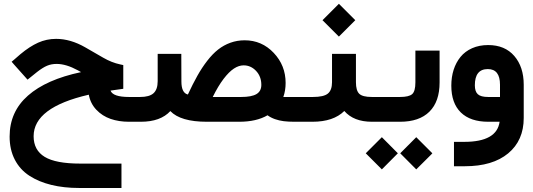

<svg xmlns="http://www.w3.org/2000/svg" viewBox="-20 -624 2733 984"><path d="M666 0H640.6Q589.4 0 546.9 -14.6Q504.4 -29.3 473.9 -61.3Q443.4 -93.3 435.1 -138.7Q152.3 -73.7 152.3 74.2Q152.3 145.5 209 179.9Q265.6 214.4 391.6 214.4H583H602.5V233.9V319.8V339.4H583H385.7Q307.1 339.4 243.2 323.7Q179.2 308.1 130.9 276.9Q82.5 245.6 55.9 194.3Q29.3 143.1 29.3 75.7Q29.3 -51.3 123.3 -134Q217.3 -216.8 395.5 -254.4L378.9 -263.7Q318.8 -296.4 270.5 -296.4Q243.2 -296.4 221.2 -287.1Q199.2 -277.8 170.4 -255.4L135.7 -227.5L121.1 -215.8L108.9 -229.5L52.7 -292.5L39.6 -307.6L54.7 -320.3L84.5 -346.2Q131.8 -385.7 175.3 -405.3Q218.8 -424.8 267.6 -424.8Q341.3 -424.8 417 -381.3L509.3 -328.1Q552.2 -303.2 596.2 -293.9L611.8 -290.5V-274.9V-186V-168.9L594.7 -166.5Q569.3 -163.1 546.4 -159.7Q558.6 -127 641.1 -127H666Q671.4 -127 674.8 -106.4Q678.2 -85.9 678.2 -66.9V-61.5Q678.2 -41.5 675 -20.8Q671.9 0 666 0Z M1502.9 0H1488.8Q1458 0 1434.3 -2.9Q1410.6 -5.9 1389.2 -13.4Q1367.7 -21 1351.1 -33.2Q1293.9 0 1206.1 0H1040Q905.3 0 853 -54.7Q802.7 0 701.7 0H661.1Q655.3 0 652.1 -20.8Q648.9 -41.5 648.9 -61.5V-66.9Q648.9 -85.9 652.3 -106.4Q655.8 -127 661.1 -127H698.2Q745.6 -127 766.8 -146.2Q788.1 -165.5 788.1 -208V-328.6V-348.1H807.6H889.6H909.2V-328.6L909.7 -206.1Q909.7 -147.5 942.9 -139.6Q968.3 -194.3 991.5 -235.6Q1014.6 -276.9 1042 -312.3Q1069.3 -347.7 1097.9 -370.1Q1126.5 -392.6 1160.9 -405Q1195.3 -417.5 1233.9 -417.5Q1321.8 -417.5 1382.8 -353Q1443.8 -288.6 1443.8 -198.7Q1443.8 -160.2 1432.1 -127H1502.9Q1508.3 -127 1511.7 -106.4Q1515.1 -85.9 1515.1 -66.9V-61.5Q1515.1 -41.5 1512 -20.8Q1508.8 0 1502.9 0ZM1319.3 -189Q1319.3 -231.9 1292.5 -260.5Q1265.6 -289.1 1228.5 -289.1Q1204.1 -289.1 1179 -272.7Q1153.8 -256.3 1125.7 -219.5Q1097.7 -182.6 1070.3 -127H1215.8Q1269.5 -127 1294.4 -141.8Q1319.3 -156.7 1319.3 -189Z M1896 0H1886.2Q1792.5 0 1744.6 -55.2Q1689 0 1581.1 0H1497.6Q1491.7 0 1488.5 -20.8Q1485.4 -41.5 1485.4 -61.5V-66.9Q1485.4 -85.9 1488.8 -106.4Q1492.2 -127 1497.6 -127H1583.5Q1639.2 -127 1660.4 -144.5Q1681.6 -162.1 1681.6 -202.6V-328.6V-348.1H1701.2H1784.7H1804.2V-328.6V-202.6Q1804.2 -160.2 1821 -143.6Q1837.9 -127 1885.7 -127H1896Q1901.4 -127 1904.8 -106.4Q1908.2 -85.9 1908.2 -66.9V-61.5Q1908.2 -41.5 1905 -20.8Q1901.9 0 1896 0ZM1632.8 -520.5 1716.8 -604.5 1800.8 -520.5 1716.8 -436.5Z M2031.2 161.6 2113.3 79.1 2195.8 161.6Q2192.9 164.6 2189.9 168Q2183.6 174.3 2155.8 201.9Q2127.9 229.5 2113.3 244.1ZM1854.5 161.6 1937 79.1 2019 161.6 1937 244.1ZM1891.6 -127H2029.8Q2075.7 -127 2092.3 -141.6Q2108.9 -156.2 2108.9 -201.7V-345.2V-364.7H2128.4H2213.4H2232.9V-345.2V-201.2Q2232.9 -103.5 2180.9 -51.8Q2128.9 0 2030.3 0H1891.6Q1885.7 0 1882.6 -20.8Q1879.4 -41.5 1879.4 -61.5V-66.9Q1879.4 -85.9 1882.8 -106.4Q1886.2 -127 1891.6 -127Z M2664.1 -189.5V-19.5Q2664.1 95.7 2584.5 161.9Q2504.9 228 2362.3 228H2326.2H2306.6V208.5V122.6V103H2326.2H2359.4Q2526.4 103 2540.5 0H2482.4Q2390.6 0 2341.8 -47.6Q2293 -95.2 2293 -185.1Q2293 -229 2304.9 -266.4Q2316.9 -303.7 2340.1 -332.3Q2363.3 -360.8 2399.7 -377Q2436 -393.1 2481.9 -393.1Q2567.4 -393.1 2615.7 -337.2Q2664.1 -281.2 2664.1 -189.5ZM2413.6 -187Q2413.6 -154.8 2429 -140.9Q2444.3 -127 2481.9 -127H2542.5V-189.9Q2542.5 -270 2480 -270Q2413.6 -270 2413.6 -187Z"/></svg>

Font: Shabnam FD-WOL
Style: Bold-FD-WOL
Weight: 700
Foundry: DejaVu fonts team - Redesigned by Saber Rastikerdar - Based on Vazir font
Version: Version 5.0.0